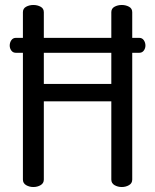

<svg xmlns="http://www.w3.org/2000/svg" viewBox="-20 -751 623 771"><path d="M114 0Q98 0 85 -7.5Q72 -15 72 -30V-539H44Q32 -539 25.5 -548Q19 -557 19 -568Q19 -580 25.5 -589.5Q32 -599 44 -599H72V-702Q72 -717 85 -724Q98 -731 114 -731Q130 -731 143 -724Q156 -717 156 -702V-599H427V-702Q427 -717 440 -724Q453 -731 469 -731Q485 -731 498 -724Q511 -717 511 -702V-599H539Q551 -599 557.5 -589.5Q564 -580 564 -568Q564 -557 557.5 -548Q551 -539 539 -539H511V-30Q511 -15 498 -7.5Q485 0 469 0Q453 0 440 -7.5Q427 -15 427 -30V-344H156V-30Q156 -15 143 -7.5Q130 0 114 0ZM156 -414H427V-539H156Z"/></svg>

Font: Dosis ExtraLight Medium
Style: Regular
Weight: 500
Version: Version 3.001; ttfautohint (v1.8.2)